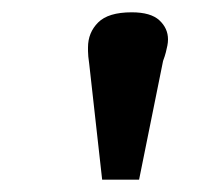

<svg xmlns="http://www.w3.org/2000/svg" viewBox="-20 -800 347 312"><path d="M206 -508H146L125 -696Q124 -703 123.5 -708Q123 -713 123 -717Q123 -721 123 -723Q123 -747 139.5 -763.5Q156 -780 194 -780Q225 -780 239 -767Q253 -754 253 -736Q253 -731 252 -726Q251 -721 249.5 -715Q248 -709 245 -701Z"/></svg>

Font: Literata 18pt ExtraBold
Style: Italic
Weight: 800
Italic angle: -2°
Designer: Latin by Veronika Burian and Jose Scaglione. Greek by Irene Vlachou. Cyrillic by Vera Evstafieva
Foundry: TypeTogether
Version: Version 3.103;gftools[0.9.29]